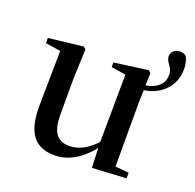

<svg xmlns="http://www.w3.org/2000/svg" viewBox="-122 -802 957 944"><g transform="rotate(20 356.0 -329.5)"><path d="M217 -368 223 -525 211 -536 30 -515V-488L109 -476L105 -187C104 -37 161 16 258 16C334 16 400 -30 448 -92L452 11L630 1V-28L559 -35V-368L561 -435C655 -449 712 -516 712 -598C712 -625 707 -643 698 -663C688 -672 677 -675 663 -675C637 -675 619 -655 619 -635C619 -602 653 -589 653 -549C653 -505 626 -472 561 -460L563 -525L551 -536L374 -512V-488L450 -476L447 -123C407 -79 361 -52 310 -52C252 -52 217 -84 217 -181Z"/></g></svg>

Font: Noto Serif JP SemiBold
Style: Regular
Weight: 600
Designer: Ryoko NISHIZUKA 西塚涼子 (kana & ideographs); Frank Grießhammer (Latin, Greek & Cyrillic); Wenlong ZHANG 张文龙 (bopomofo); San
Foundry: Adobe
Version: Version 2.001;hotconv 1.1.0;makeotfexe 2.6.0